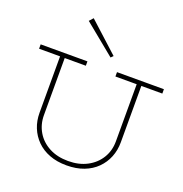

<svg xmlns="http://www.w3.org/2000/svg" viewBox="-167 -1119 1224 1281"><g transform="rotate(20 444.5 -478.5)"><path d="M444 14Q376 14 322.5 -6.5Q269 -27 232 -64Q195 -101 175.5 -149.5Q156 -198 156 -255V-669H189V-250Q189 -184 220.5 -131Q252 -78 309.5 -47.5Q367 -17 444 -17Q521 -17 578.5 -47.5Q636 -78 668 -130.5Q700 -183 700 -249V-669H733V-255Q733 -198 713.5 -149.5Q694 -101 657 -64Q620 -27 566.5 -6.5Q513 14 444 14ZM7 -655V-686H339V-655ZM549 -655V-686H882V-655ZM475 -763 255 -943 280 -971 491 -779Z"/></g></svg>

Font: BioRhyme ExtraLight
Style: Regular
Weight: 250
Designer: Aoife Mooney
Foundry: Aoife Mooney Type
Version: Version 1.600;gftools[0.9.33]